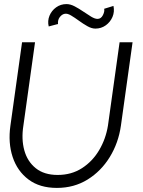

<svg xmlns="http://www.w3.org/2000/svg" viewBox="-20 -907 701 940"><path d="M258.5 13Q174.5 13 119.8 -28Q65 -69 42 -138.2Q19 -207.5 31 -292L88 -700H151.5L94.5 -292Q84 -226 99 -171.2Q114 -116.5 155 -83.5Q196 -50.5 262.5 -50.5Q330 -50.5 381.5 -83.8Q433 -117 465.5 -172Q498 -227 508.5 -292L565.5 -700H629L572 -292Q560 -207.5 517.5 -138.2Q475 -69 408.8 -28Q342.5 13 258.5 13ZM447 -767Q428.5 -767 407.8 -778.8Q387 -790.5 366.5 -805.5Q346 -820.5 328 -831.2Q310 -842 297 -839.5Q283 -837 272.5 -823Q262 -809 264 -789.5L218.5 -777.5Q212 -804.5 222.2 -829.8Q232.5 -855 254.8 -871Q277 -887 305.5 -887Q324.5 -887 345.5 -876Q366.5 -865 387.2 -850.8Q408 -836.5 426.2 -825.5Q444.5 -814.5 457.5 -814.5Q474.5 -814.5 483.8 -832.8Q493 -851 490 -864L535.5 -878Q541.5 -849.5 530.8 -824.2Q520 -799 497.8 -783Q475.5 -767 447 -767Z"/></svg>

Font: Urbanist Light
Style: Italic
Weight: 300
Italic angle: -8°
Designer: Corey Hu
Foundry: Corey Hu
Version: Version 1.330; ttfautohint (v1.8.4.7-5d5b)